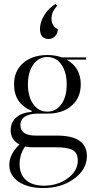

<svg xmlns="http://www.w3.org/2000/svg" viewBox="-20 -722 509 970"><path d="M261 -702 269 -693Q240 -661 240 -629Q240 -591 272 -574Q272 -554 258.5 -539.5Q245 -525 226 -525Q182 -525 182 -577Q182 -610 204.5 -646.5Q227 -683 261 -702ZM220 -148H171Q130 -148 106.5 -133Q83 -118 83 -91Q83 -37 160 -37H268Q419 -37 419 67Q419 134 354.5 181Q290 228 198 228Q121 228 74 196Q27 164 27 111Q27 58 78 8Q34 -16 34 -64Q34 -104 62 -128.5Q90 -153 140 -157V-162Q51 -199 51 -296Q51 -364 97.5 -404Q144 -444 220 -444Q260 -444 292 -432H415V-421H316Q388 -381 388 -296Q388 -228 342 -188Q296 -148 220 -148ZM317 -296Q317 -358 290 -396Q263 -434 219 -434Q175 -434 148 -395.5Q121 -357 121 -296Q121 -234 148 -196Q175 -158 219 -158Q263 -158 290 -195.5Q317 -233 317 -296ZM79 106Q79 159 111 187.5Q143 216 202 216Q272 216 322.5 178.5Q373 141 373 90Q373 51 348 36.5Q323 22 260 22H141Q120 22 107 18Q79 58 79 106Z"/></svg>

Font: Arapey Regular-Display
Style: Regular
Weight: 400
Designer: Eduardo Rodriguez Tunni
Foundry: Eduardo Rodriguez Tunni
Version: Version 4.000